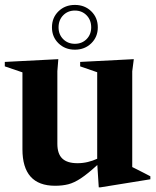

<svg xmlns="http://www.w3.org/2000/svg" viewBox="-20 -764 652 800"><path d="M219 -165Q219 -123 239.5 -103.5Q260 -84 303 -84Q325 -84 345.8 -89Q366.5 -94 385 -102.5V-463L314 -487.5V-506L537.5 -517.5L531 -467V-68Q537 -65 551 -58Q565 -51 580.5 -43Q596 -35 606.5 -29.5V-17L399 16.5H391.5L385.5 -76.5Q345 -39.5 317 -21Q289 -2.5 264.5 3.8Q240 10 209.5 10Q73.5 10 73.5 -142V-462.5L0 -487.5V-506L223 -517.5L219 -467.5ZM292 -743.5Q333 -743.5 360.2 -717Q387.5 -690.5 387.5 -650Q387.5 -610 360.2 -583.5Q333 -557 292 -557Q251 -557 223.8 -583.5Q196.5 -610 196.5 -650Q196.5 -690.5 223.8 -717Q251 -743.5 292 -743.5ZM292 -581.5Q321.5 -581.5 340.8 -601Q360 -620.5 360 -650Q360 -680.5 340.8 -700.2Q321.5 -720 292 -720Q262.5 -720 243.2 -700.2Q224 -680.5 224 -650Q224 -620.5 243.2 -601Q262.5 -581.5 292 -581.5Z"/></svg>

Font: Newsreader 72pt SemiBold
Style: Regular
Weight: 600
Designer: Hugues Gentile
Foundry: Production Type
Version: Version 1.003; ttfautohint (v1.8.3)